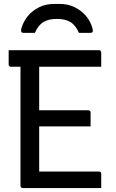

<svg xmlns="http://www.w3.org/2000/svg" viewBox="-20 -955 590 975"><path d="M24 -700H483Q487 -700 489 -698.5Q491 -697 492.5 -694.5Q494 -692 494 -689Q494 -669 494 -653Q494 -637 494 -616H35Q32 -616 29.5 -617.5Q27 -619 25.5 -621.5Q24 -624 24 -627Q24 -648 24 -664Q24 -680 24 -700ZM137 -395H429Q432 -395 434.5 -393.5Q437 -392 438.5 -390Q440 -388 440 -384Q440 -371 440 -359Q440 -347 440 -336.5Q440 -326 440 -313H137ZM95 0Q93 0 91 -1Q89 -2 87.5 -3.5Q86 -5 85 -7Q84 -9 84 -11Q84 -59 84 -119Q84 -179 84 -246.5Q84 -314 84 -384Q84 -454 84 -524.5Q84 -595 84 -659H186L179 -643Q179 -622 179 -600Q179 -578 179 -555Q179 -502 179 -443Q179 -384 179 -323Q179 -262 179 -201Q179 -140 179 -84H483Q488 -84 491 -81Q494 -78 494 -73Q494 -54 494 -36.5Q494 -19 494 0ZM157 -788Q143 -788 129 -788Q115 -788 101 -788Q91 -788 88.5 -792.5Q86 -797 88 -809Q98 -845 121 -873Q144 -901 178 -918Q212 -935 254 -935H284Q326 -935 360 -918Q394 -901 417.5 -873Q441 -845 450 -809Q453 -797 450 -792.5Q447 -788 437 -788Q423 -788 409 -788Q395 -788 381 -788Q364 -827 337.5 -843Q311 -859 269 -859Q227 -859 200.5 -843Q174 -827 157 -788Z"/></svg>

Font: Recursive
Style: Regular
Weight: 400
Version: Version 1.085